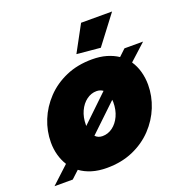

<svg xmlns="http://www.w3.org/2000/svg" viewBox="-184 -849 940 978"><g transform="rotate(-20 286.0 -360.0)"><path d="M411 -576 283 -588 360 -730H528ZM232 10Q187 10 151 -1Q115 -12 88 -32L47 6H-52L42 -81Q25 -108 16 -140.5Q7 -173 7 -209Q7 -271 30.5 -329Q54 -387 98.5 -434Q143 -481 206 -508.5Q269 -536 348 -536Q391 -536 425.5 -526Q460 -516 487 -498L523 -532H624L535 -451Q554 -423 563.5 -388.5Q573 -354 573 -317Q573 -256 549.5 -197.5Q526 -139 481.5 -92Q437 -45 374 -17.5Q311 10 232 10ZM205 -232V-227L349 -365Q334 -376 314 -376Q285 -376 260 -357.5Q235 -339 220 -306.5Q205 -274 205 -232ZM266 -150Q296 -150 321 -168.5Q346 -187 361 -219.5Q376 -252 376 -294Q376 -301 375 -307L227 -166Q242 -150 266 -150Z"/></g></svg>

Font: Raleway Black
Style: Italic
Weight: 900
Italic angle: -12°
Designer: Matt McInerney, Pablo Impallari, Rodrigo Fuenzalida
Foundry: Matt McInerney, Pablo Impallari, Rodrigo Fuenzalida
Version: Version 4.101;RELEASE